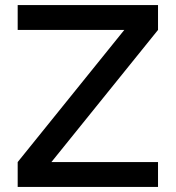

<svg xmlns="http://www.w3.org/2000/svg" viewBox="-20 -740 696 760"><path d="M605.5 0V-98.5H183.5L605.5 -621.5V-720H50V-621.5H472L50 -98.5V0Z"/></svg>

Font: Vela Sans SemBd
Style: Regular
Weight: 600
Designer: Principal design: Mikhail Sharanda - project Manrope.
Design modification: Ravid Balaliev
Foundry: Mikhail Sharanda
Version: Version 1.001